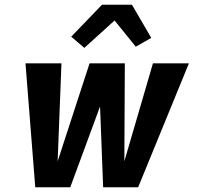

<svg xmlns="http://www.w3.org/2000/svg" viewBox="-20 -786 840 806"><path d="M128 0 87 -520H238L222 -109L356 -520H504L502 -109L622 -520H773L560 0H413L400 -339L275 0ZM334 -585 279 -632 408 -766H534L615 -627L550 -590L461 -700Z"/></svg>

Font: Iosevka Aile Heavy Oblique
Style: Regular
Weight: 900
Italic angle: -9°
Designer: Belleve Invis
Foundry: Belleve Invis
Version: Version 31.1.0; ttfautohint (v1.8.4)